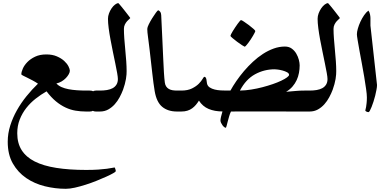

<svg xmlns="http://www.w3.org/2000/svg" viewBox="-20 -704 2451 1212"><path d="M710.9 376Q710.9 379.9 694.6 389.4Q678.2 398.9 651.1 411.1Q624 423.3 590.1 437Q556.2 450.7 521 461.9Q485.8 473.1 453.1 480.5Q420.4 487.8 395.5 487.8Q328.6 487.8 263.2 471.7Q197.8 455.6 145.5 419.9Q93.3 384.3 61 327.9Q28.8 271.5 28.8 190.9Q28.8 138.7 44.7 88.6Q60.5 38.6 86.7 -7.8Q112.8 -54.2 147.2 -96.7Q181.6 -139.2 219.7 -175.8Q204.1 -186.5 186.3 -196Q168.5 -205.6 152.3 -213.4Q136.2 -221.2 125.5 -226.6Q114.7 -231.9 114.7 -235.4Q114.7 -249.5 124 -270.8Q133.3 -292 152.6 -312Q171.9 -332 201.7 -346.2Q231.4 -360.4 272.5 -360.4Q311 -360.4 339.1 -348.1Q367.2 -335.9 385.3 -319.3Q403.3 -302.7 412.1 -285.4Q420.9 -268.1 420.9 -257.8Q420.9 -248 414.1 -235.6Q407.2 -223.1 395.8 -211.2Q384.3 -199.2 368.7 -189.9Q353 -180.7 335.9 -177.2Q348.6 -163.1 368.4 -154.3Q388.2 -145.5 412.8 -140.9Q437.5 -136.2 465.6 -134.3Q493.7 -132.3 522.9 -132.3H546.4Q558.6 -132.3 565.7 -128.9Q572.8 -125.5 576.4 -117.9Q580.1 -110.4 581.1 -97.7Q582 -85 582 -66.4Q582 -33.7 576.2 -16.8Q570.3 0 546.4 0H522.9Q489.3 0 457 -5.4Q424.8 -10.7 393.6 -25.4Q362.3 -40 332.5 -64.7Q302.7 -89.4 273.9 -127.4Q237.8 -106.9 204.6 -80.8Q171.4 -54.7 145.8 -22Q120.1 10.7 104.5 50.5Q88.9 90.3 88.9 137.2Q88.9 199.7 116.7 243.7Q144.5 287.6 199 315.2Q253.4 342.8 335 355.7Q416.5 368.7 523.9 368.7Q567.9 368.7 600.1 366.5Q632.3 364.3 654.3 361.3Q676.3 358.4 688.5 355.7Q700.7 353 703.6 353Q704.1 353 705.6 356.4Q707 359.9 708.3 363.5Q709.5 367.2 710.2 370.8Q710.9 374.5 710.9 376Z M779.3 -255.4Q779.3 -247.1 778.6 -234.1Q777.8 -221.2 775.1 -205.6Q772.5 -189.9 767.8 -172.6Q763.2 -155.3 756.8 -137.7Q748 -114.3 735.1 -90.1Q722.2 -65.9 704.3 -45.9Q686.5 -25.9 663.3 -12.9Q640.1 0 610.8 0H585.4Q573.2 0 566.2 -4.4Q559.1 -8.8 555.7 -17.3Q552.2 -25.9 551.3 -38.1Q550.3 -50.3 550.3 -66.4Q550.3 -78.6 551.3 -90.6Q552.2 -102.5 555.7 -111.6Q559.1 -120.6 566.2 -126.5Q573.2 -132.3 585.4 -132.3H610.8Q634.8 -132.3 655.5 -135.7Q676.3 -139.2 691.4 -147.5Q706.5 -155.8 715.3 -170.2Q724.1 -184.6 724.1 -205.1Q724.1 -217.3 719.5 -243.4Q714.8 -269.5 707.8 -303.7Q700.7 -337.9 692.6 -377.2Q684.6 -416.5 677.5 -454.3Q670.4 -492.2 666 -526.4Q661.6 -560.5 661.6 -585.4Q661.6 -602.1 668 -619.4Q674.3 -636.7 684.3 -651.4Q694.3 -666 706.1 -675Q717.8 -684.1 727.5 -684.1Q728 -684.1 733.9 -677.2Q739.7 -670.4 748 -660.4Q756.3 -650.4 765.6 -638.4Q774.9 -626.5 783 -616.2Q791 -606 796.6 -598.4Q802.2 -590.8 802.2 -590.3Q802.2 -588.9 796.1 -583.7Q790 -578.6 782.2 -570.1Q774.4 -561.5 768.3 -549.3Q762.2 -537.1 762.2 -521.5Q762.2 -495.6 764.6 -461.2Q767.1 -426.8 770.8 -389.9Q774.4 -353 776.9 -317.6Q779.3 -282.2 779.3 -255.4Z M1097.2 0Q1040 0 1004.2 -29.5Q968.3 -59.1 956.5 -128.4Q948.7 -174.8 941.4 -240.7Q934.1 -306.6 924.8 -386.7Q921.4 -415.5 918.7 -436Q916 -456.5 914.1 -471.9Q912.1 -487.3 910.9 -498.8Q909.7 -510.3 909.7 -521.5Q909.7 -531.2 919.2 -550.5Q928.7 -569.8 940.9 -589.4Q953.1 -608.9 964.1 -623.8Q975.1 -638.7 978 -638.7Q983.9 -638.7 990.5 -630.4Q997.1 -622.1 997.6 -608.9Q1002 -517.6 1005.1 -449.5Q1008.3 -381.3 1010.5 -330.8Q1012.7 -280.3 1014.9 -244.6Q1017.1 -209 1020.5 -182.6Q1022.5 -168 1029.1 -158.2Q1035.6 -148.4 1045.7 -142.6Q1055.7 -136.7 1068.8 -134.5Q1082 -132.3 1097.2 -132.3H1119.6Q1134.3 -132.3 1143.1 -119.6Q1151.9 -106.9 1151.9 -70.3Q1151.9 -30.8 1142.1 -15.4Q1132.3 0 1119.6 0Z M1924.8 0H1900.9Q1825.7 0 1748.3 -0.2Q1670.9 -0.5 1593.3 -0.5H1515.1Q1475.6 -0.5 1438 0Q1431.6 12.7 1426.5 30.5Q1421.4 48.3 1417.2 64.2Q1413.1 80.1 1410.2 91.3Q1407.2 102.5 1406.2 102.5Q1400.9 102.5 1395 97.9Q1389.2 93.3 1384 86.2Q1378.9 79.1 1375.2 71Q1371.6 63 1371.6 55.7Q1371.6 49.8 1375.2 33Q1378.9 16.1 1384.3 -0.5Q1334.5 -0.5 1296.9 -16.4Q1259.3 -32.2 1235.8 -68.8Q1227.1 -54.7 1216.6 -42.2Q1206.1 -29.8 1193.1 -20.3Q1180.2 -10.7 1163.3 -5.4Q1146.5 0 1124.5 0H1101.1Q1088.9 0 1081.8 -7.3Q1074.7 -14.6 1071 -25.4Q1067.4 -36.1 1066.4 -47.4Q1065.4 -58.6 1065.4 -66.4Q1065.4 -74.2 1066.4 -85.2Q1067.4 -96.2 1071 -106.7Q1074.7 -117.2 1081.8 -124.8Q1088.9 -132.3 1101.1 -132.3H1124.5Q1165.5 -132.3 1192.1 -145.8Q1218.8 -159.2 1234.9 -175.5Q1251 -191.9 1258.8 -205.6Q1266.6 -219.2 1269.5 -219.2Q1275.4 -219.2 1278.3 -214.6Q1281.2 -210 1282.7 -203.9Q1284.2 -197.8 1284.7 -190.4Q1285.2 -183.1 1286.6 -177.2Q1290 -161.1 1303.7 -152.1Q1317.4 -143.1 1335.7 -138.7Q1354 -134.3 1374 -133.3Q1394 -132.3 1409.7 -132.3H1434.6Q1450.2 -160.6 1471.9 -192.4Q1493.7 -224.1 1520 -255.1Q1546.4 -286.1 1576.7 -314.2Q1606.9 -342.3 1639.6 -363.5Q1672.4 -384.8 1707.5 -397.5Q1742.7 -410.2 1778.3 -410.2Q1804.2 -410.2 1821.8 -397.2Q1839.4 -384.3 1850.3 -365.5Q1861.3 -346.7 1866.5 -326.4Q1871.6 -306.2 1871.6 -291.5Q1871.6 -267.6 1867.2 -243.9Q1862.8 -220.2 1852.8 -198.5Q1842.8 -176.8 1826.4 -157.7Q1810.1 -138.7 1786.1 -124.5Q1812.5 -127 1827.9 -128.2Q1843.3 -129.4 1854.2 -130.4Q1865.2 -131.3 1875.2 -131.8Q1885.3 -132.3 1900.9 -132.3H1924.8Q1937 -132.3 1944.1 -124.8Q1951.2 -117.2 1954.6 -106.7Q1958 -96.2 1959 -85.2Q1960 -74.2 1960 -66.4Q1960 -58.6 1959 -47.4Q1958 -36.1 1954.6 -25.4Q1951.2 -14.6 1944.1 -7.3Q1937 0 1924.8 0ZM1804.7 -231.4Q1804.7 -241.2 1792.2 -247.8Q1779.8 -254.4 1763.9 -258.8Q1748 -263.2 1733.2 -264.9Q1718.3 -266.6 1713.9 -266.6Q1647.5 -266.6 1589.8 -235.1Q1532.2 -203.6 1494.6 -132.3Q1529.3 -132.8 1565.9 -138.7Q1602.5 -144.5 1637 -153.6Q1671.4 -162.6 1701.9 -173.1Q1732.4 -183.6 1755.4 -194.6Q1778.3 -205.6 1791.5 -215.3Q1804.7 -225.1 1804.7 -231.4ZM1591.8 -507.8Q1591.8 -505.4 1587.6 -497.3Q1583.5 -489.3 1577.1 -478.3Q1570.8 -467.3 1562.7 -455.1Q1554.7 -442.9 1547.1 -432.9Q1539.6 -422.9 1533.2 -416Q1526.9 -409.2 1524.4 -409.2Q1522.5 -409.2 1507.8 -418.7Q1493.2 -428.2 1477.1 -440.2Q1460.9 -452.1 1447.8 -463.4Q1434.6 -474.6 1434.6 -477.5Q1434.6 -480 1438.7 -488.5Q1442.9 -497.1 1449.7 -508.1Q1456.5 -519 1464.6 -531.2Q1472.7 -543.5 1480 -553.5Q1487.3 -563.5 1493.2 -570.3Q1499 -577.1 1501.5 -577.1Q1505.4 -577.1 1520 -567.4Q1534.7 -557.6 1550.8 -545.7Q1566.9 -533.7 1579.3 -522.5Q1591.8 -511.2 1591.8 -507.8Z M2102.5 -255.4Q2102.5 -247.1 2101.8 -234.1Q2101.1 -221.2 2098.4 -205.6Q2095.7 -189.9 2091.1 -172.6Q2086.4 -155.3 2080.1 -137.7Q2071.3 -114.3 2058.3 -90.1Q2045.4 -65.9 2027.6 -45.9Q2009.8 -25.9 1986.6 -12.9Q1963.4 0 1934.1 0H1908.7Q1896.5 0 1889.4 -4.4Q1882.3 -8.8 1878.9 -17.3Q1875.5 -25.9 1874.5 -38.1Q1873.5 -50.3 1873.5 -66.4Q1873.5 -78.6 1874.5 -90.6Q1875.5 -102.5 1878.9 -111.6Q1882.3 -120.6 1889.4 -126.5Q1896.5 -132.3 1908.7 -132.3H1934.1Q1958 -132.3 1978.8 -135.7Q1999.5 -139.2 2014.6 -147.5Q2029.8 -155.8 2038.6 -170.2Q2047.4 -184.6 2047.4 -205.1Q2047.4 -217.3 2042.7 -243.4Q2038.1 -269.5 2031 -303.7Q2023.9 -337.9 2015.9 -377.2Q2007.8 -416.5 2000.7 -454.3Q1993.7 -492.2 1989.3 -526.4Q1984.9 -560.5 1984.9 -585.4Q1984.9 -602.1 1991.2 -619.4Q1997.6 -636.7 2007.6 -651.4Q2017.6 -666 2029.3 -675Q2041 -684.1 2050.8 -684.1Q2051.3 -684.1 2057.1 -677.2Q2063 -670.4 2071.3 -660.4Q2079.6 -650.4 2088.9 -638.4Q2098.1 -626.5 2106.2 -616.2Q2114.3 -606 2119.9 -598.4Q2125.5 -590.8 2125.5 -590.3Q2125.5 -588.9 2119.4 -583.7Q2113.3 -578.6 2105.5 -570.1Q2097.7 -561.5 2091.6 -549.3Q2085.4 -537.1 2085.4 -521.5Q2085.4 -495.6 2087.9 -461.2Q2090.3 -426.8 2094 -389.9Q2097.7 -353 2100.1 -317.6Q2102.5 -282.2 2102.5 -255.4Z M2359.9 -167.5Q2359.9 -154.8 2356.4 -137Q2353 -119.1 2348.4 -99.9Q2343.8 -80.6 2337.6 -62.3Q2331.5 -43.9 2325.7 -29.1Q2319.8 -14.2 2314.7 -5.1Q2309.6 3.9 2306.6 3.9Q2300.8 3.9 2293.5 0.7Q2286.1 -2.4 2286.1 -7.8Q2286.1 -9.8 2287.8 -14.6Q2289.6 -19.5 2291 -29.1Q2292.5 -38.6 2294.2 -53.5Q2295.9 -68.4 2295.9 -89.4Q2295.9 -107.9 2291 -142.3Q2286.1 -176.8 2279.3 -218Q2272.5 -259.3 2264.2 -303.2Q2255.9 -347.2 2249 -385.3Q2242.2 -423.3 2237.5 -451.2Q2232.9 -479 2232.9 -487.8Q2232.9 -502.4 2239 -523.9Q2245.1 -545.4 2255.1 -566.9Q2265.1 -588.4 2278.3 -607.7Q2291.5 -627 2305.7 -637.2Q2313 -627 2315.7 -613.3Q2318.4 -599.6 2318.4 -590.3V-542.5Z"/></svg>

Font: Accordance
Style: Bold-Italic
Weight: 700
Italic angle: -11°
Version: Version 1.2 (build January 31, 2020) Miklal Software Solutio